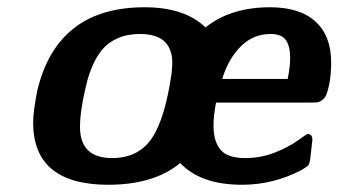

<svg xmlns="http://www.w3.org/2000/svg" viewBox="-20 -495 927 526"><path d="M70.8 -159.2Q70.8 -189 82 -246.1Q136.2 -475.1 376 -475.1Q485.8 -475.1 543 -419.9Q611.8 -475.1 720.2 -475.1Q801.3 -475.1 844.2 -436Q887.2 -397 887.2 -324.2Q887.2 -271 874 -235.8Q870.1 -226.1 862.1 -220.5Q854 -214.8 847.4 -214.4Q840.8 -213.9 829.1 -213.9H571.8Q564.9 -176.8 564.9 -150.9Q564.9 -107.9 584 -85Q603 -62 650.9 -62Q695.8 -62 733.9 -77.4Q772 -92.8 795.4 -109.9Q818.8 -127 823.2 -127.9H826.2Q835.9 -125 835.9 -112.8Q835.9 -109.9 830.1 -61Q828.1 -45.9 824 -41.5Q819.8 -37.1 805.2 -28.8Q728 11.2 643.1 11.2Q530.3 11.2 474.1 -47.9H473.1Q401.4 11.2 275.9 11.2Q70.8 10.7 70.8 -159.2ZM199.2 -147Q199.2 -62 287.1 -62Q358.9 -62 395.5 -115.5Q432.1 -168.9 450.2 -294.9Q452.1 -316.9 452.1 -321.8Q452.1 -401.9 363.8 -401.9Q328.6 -401.9 302.7 -390.4Q276.9 -378.9 261.5 -360.8Q246.1 -342.8 235.1 -318.4Q224.1 -293.9 218 -269.5Q211.9 -245.1 207 -219.2Q205.1 -208 204.1 -202.1Q199.2 -173.8 199.2 -147ZM588.9 -278.8H768.1Q774.9 -312 774.9 -335.9Q774.9 -369.1 762.9 -385.5Q751 -401.9 721.2 -401.9Q673.3 -401.9 639.2 -367.4Q605 -333 588.9 -278.8Z"/></svg>

Font: CMU Sans Serif
Style: BoldOblique
Weight: 700
Italic angle: -12°
Version: Version 0.7.0